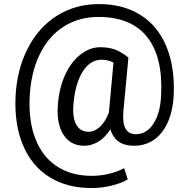

<svg xmlns="http://www.w3.org/2000/svg" viewBox="-20 -719 938 960"><path d="M848.6 -245.1Q842.8 -127 790 -58.6Q737.3 9.8 648.9 9.8Q557.6 9.8 531.7 -72.3Q505.4 -30.8 471.4 -10.5Q437.5 9.8 401.4 9.8Q332 9.8 296.4 -46.9Q260.7 -103.5 270 -203.6Q277.3 -284.2 306.9 -347.4Q336.4 -410.6 383.1 -446.8Q429.7 -482.9 481 -482.9Q520.5 -482.9 551.8 -472.4Q583 -461.9 622.1 -431.2L596.7 -160.6Q587.4 -47.9 659.2 -47.9Q714.4 -47.9 748.5 -102.5Q782.7 -157.2 785.6 -245.1Q794.9 -435.1 715.1 -534.7Q635.3 -634.3 472.2 -634.3Q374 -634.3 297.9 -585.7Q221.7 -537.1 177.7 -445.3Q133.8 -353.5 128.4 -233.4Q122.6 -112.3 157.7 -23.2Q192.9 65.9 264.9 113Q336.9 160.2 439 160.2Q482.9 160.2 527.1 149.4Q571.3 138.7 600.6 121.6L618.7 177.7Q588.4 196.8 538.3 209Q488.3 221.2 437 221.2Q314.9 221.2 227.1 166.3Q139.2 111.3 95.5 8.1Q51.8 -95.2 57.6 -233.4Q63.5 -367.7 117.7 -474.9Q171.9 -582 264.6 -640.4Q357.4 -698.7 474.1 -698.7Q595.7 -698.7 682.6 -644Q769.5 -589.4 812 -486.3Q854.5 -383.3 848.6 -245.1ZM347.7 -203.6Q340.8 -134.3 360.6 -97.2Q380.4 -60.1 423.3 -60.1Q452.6 -60.1 479.7 -85Q506.8 -109.9 524.4 -156.2L524.9 -160.6L547.4 -406.2Q520 -420.4 488.8 -420.4Q431.6 -420.4 394.3 -362.3Q356.9 -304.2 347.7 -203.6Z"/></svg>

Font: RobotoDraft
Style: Regular
Weight: 400
Version: Version 2.001101; 2014